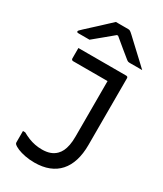

<svg xmlns="http://www.w3.org/2000/svg" viewBox="-235 -1033 970 1140"><g transform="rotate(30 250.0 -462.5)"><path d="M203.6 -69.7Q234.5 -69.7 257.9 -78Q281.4 -86.3 298.4 -103.4Q311.3 -116.2 320 -134Q328.7 -151.8 333.6 -177.1Q338.5 -202.3 338.5 -236.2Q338.5 -284.1 338.5 -333Q338.5 -381.8 338.5 -432.8Q338.5 -483.7 338.5 -536.6Q338.5 -589.6 338.5 -645.2L353.5 -604.8L325.4 -633.3L367.7 -616.5Q331.4 -616.5 298.7 -616.5Q266 -616.5 234.5 -616.5Q203.1 -616.5 170.4 -616.5Q137.7 -616.5 101.4 -616.5Q98.4 -616.5 95.9 -618Q93.4 -619.5 91.9 -622Q90.4 -624.5 90.4 -627.5Q90.4 -646.4 90.4 -663.7Q90.4 -681 90.4 -700Q134.5 -700 175.1 -700Q215.7 -700 254.7 -700Q293.8 -700 334.3 -700Q374.9 -700 419 -700Q422.6 -700 425.1 -698.5Q427.6 -697 428.8 -694.8Q430 -692.6 430 -689Q430 -631.1 430 -573.6Q430 -516.1 430 -458.7Q430 -401.3 430 -344.4Q430 -287.5 430 -230.7Q430 -170.8 415.4 -123.9Q400.8 -77.1 372.2 -45.1Q343.7 -13.2 301.3 3.4Q259 20 203.1 20Q169.4 20 139.2 14.1Q109 8.2 87.7 -0.7Q66.5 -9.7 56.1 -19.6Q54.7 -21.6 53.7 -23Q52.7 -24.4 52.2 -26.9Q51.7 -29.3 51.7 -31.7Q51.7 -50.4 51.7 -69.5Q51.7 -88.6 51.7 -108.5H67Q89.1 -96.2 110.7 -87.4Q132.3 -78.7 155.4 -74.2Q178.6 -69.7 203.6 -69.7ZM205.8 -945.2Q215.9 -945.2 232.1 -945.2Q248.2 -945.2 264.4 -945.2Q280.6 -945.2 290.3 -945.2Q297.9 -945.2 303.7 -942Q309.5 -938.7 324.2 -925.1Q332.2 -917.7 350.3 -900.6Q368.3 -883.5 391.7 -862Q415 -840.5 439.1 -817.9Q463.1 -795.2 484.1 -775.6Q465.5 -776.2 443.4 -775.9Q421.2 -775.6 402.6 -775.6Q391.6 -775.6 386.8 -777.3Q382 -779 374 -785.6Q357.8 -798.8 321.8 -828.1Q285.8 -857.4 234.3 -900.8L287.5 -881Q271.5 -881 255.3 -881Q239.1 -881 222.7 -881L275 -901.6Q224.8 -859.5 188 -829.3Q151.2 -799.1 122.9 -775.6H47.4Q42.8 -775.6 40.3 -776.4Q37.8 -777.2 36.8 -778.9Q35.8 -780.6 35.8 -782.6Q35.8 -786.6 39.9 -790.9Q44 -795.2 58.7 -809.2Q71.7 -821.4 91.4 -839.2Q111 -857 132.7 -877.1Q154.4 -897.2 173.7 -915.4Q192.9 -933.6 205.8 -945.2Z"/></g></svg>

Font: Recursive Sans Linear Light
Style: Regular
Weight: 300
Version: Version 1.085